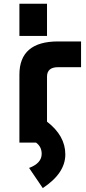

<svg xmlns="http://www.w3.org/2000/svg" viewBox="-20 -757 455 1019"><path d="M83 -737.3H229.5V-566.4H83ZM83 0V-360.8Q83 -537.1 288.1 -537.1H410.2V-400.4H288.1Q229.5 -400.4 229.5 -350.1V-111.3Q326.7 -36.6 326.7 62.5Q326.7 162.6 207 241.2L134.3 134.3Q201.2 109.4 201.2 59.6Q201.2 21.5 171.4 0Z"/></svg>

Font: Newest Shape
Style: Bold
Weight: 700
Designer: Wojciech Kalinowski "wmk69" (wmk69@o2.pl)
Foundry: Wojciech Kalinowski "wmk69" (wmk69@o2.pl)
Version: Version 1.0.0; 2022-02-24